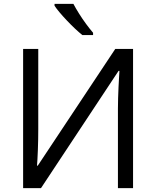

<svg xmlns="http://www.w3.org/2000/svg" viewBox="-20 -965 800 985"><path d="M98.6 -713.9H176.3V-301.3Q176.3 -277.8 175.8 -250.2Q175.3 -222.7 174.3 -196.3Q173.3 -169.9 172.1 -148.4Q170.9 -127 169.9 -115.2H173.8L571.3 -713.9H662.6V0H585V-407.7Q585 -433.6 585.9 -462.6Q586.9 -491.7 588.1 -519Q589.4 -546.4 590.8 -568.1Q592.3 -589.8 592.8 -601.6H588.4L190.4 0H98.6ZM356.4 -945.3Q368.2 -922.9 385.5 -895.3Q402.8 -867.7 422.1 -841.6Q441.4 -815.4 457.5 -796.9V-785.2H402.3Q384.8 -799.3 364 -818.8Q343.3 -838.4 322.8 -860.1Q302.2 -881.8 285.6 -901.6Q269 -921.4 259.8 -935.5V-945.3Z"/></svg>

Font: Wonky
Style: Regular
Weight: 400
Designer: Monotype Design Team
Foundry: Monotype Imaging Inc.
Version: Version 3.000